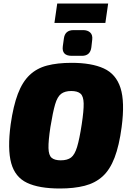

<svg xmlns="http://www.w3.org/2000/svg" viewBox="-20 -1063 740 1097"><path d="M389 -704Q503 -704 573 -672Q643 -640 668.5 -560.5Q694 -481 675 -337Q661 -231 634.5 -162Q608 -93 566 -55Q524 -17 463.5 -1.5Q403 14 322 14Q203 14 134.5 -18.5Q66 -51 44 -131Q22 -211 41 -353Q56 -458 82 -526.5Q108 -595 149 -634Q190 -673 249 -688.5Q308 -704 389 -704ZM387 -543Q351 -543 329.5 -527Q308 -511 295 -467Q282 -423 268 -337Q256 -258 257 -217Q258 -176 275 -161.5Q292 -147 327 -147Q365 -147 386 -163Q407 -179 420.5 -223.5Q434 -268 447 -353Q459 -432 458 -472.5Q457 -513 440 -528Q423 -543 387 -543ZM598 -1043 582 -932H291L307 -1043ZM455 -891Q480 -891 495 -877.5Q510 -864 507 -837L502 -793Q496 -744 448 -744H390Q331 -744 339 -800L345 -843Q351 -891 401 -891Z"/></svg>

Font: Exo 2 Black
Style: Italic
Weight: 900
Italic angle: -8°
Designer: Natanael Gama
Foundry: Natanael Gama
Version: Version 2.010